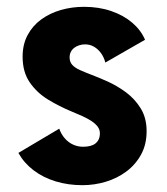

<svg xmlns="http://www.w3.org/2000/svg" viewBox="-20 -532 490 563"><path d="M221.9 11Q179.6 11 143 -0.2Q106.4 -11.4 78.4 -32.7Q50.4 -54 33.9 -83.6L153.7 -154.7Q159.6 -138.1 170.1 -126.2Q180.6 -114.2 194.3 -108Q208 -101.7 223.7 -101.7Q234.6 -101.7 243.8 -103.9Q253 -106.1 259.4 -111Q265.9 -115.9 269.4 -123.4Q272.9 -130.8 272.9 -141.3Q272.9 -151.9 266.5 -160.5Q260.1 -169.1 248.6 -176.8Q237.1 -184.4 222 -191.3Q206.9 -198.2 189.9 -205.1Q154.3 -219.8 121.3 -239.8Q88.3 -259.8 67.3 -290.3Q46.3 -320.8 46.3 -365.7Q46.3 -401.9 61 -429.2Q75.6 -456.6 100.9 -475Q126.1 -493.4 158.5 -502.7Q190.9 -512 226.4 -512Q270.4 -512 306.6 -499.4Q342.8 -486.9 368.1 -465.1Q393.5 -443.3 405.3 -415.4L288.9 -348.6Q284.9 -364.1 276.3 -376Q267.8 -387.9 255.8 -394.9Q243.9 -401.9 229.4 -401.9Q220.4 -401.9 212.2 -399.2Q203.9 -396.6 197.6 -391.7Q191.2 -386.8 187.7 -379.8Q184.1 -372.8 184.1 -363.6Q184.1 -350.3 192.1 -341.6Q200.1 -332.9 214.6 -326.5Q229.1 -320 248.3 -312.7Q268.5 -305.1 295.8 -292.9Q323.1 -280.6 349.3 -261.4Q375.4 -242.1 392.6 -214.2Q409.9 -186.3 409.9 -147.3Q409.9 -108.2 393.6 -78.6Q377.4 -49.1 350.4 -29Q323.4 -9 290 1Q256.6 11 221.9 11Z"/></svg>

Font: League Mono Thin Condensed
Style: Regular
Weight: 100
Width: 1
Designer: Tyler Finck
Foundry: The League of Moveable Type / Tyler Finck
Version: Version 2.300;RELEASE